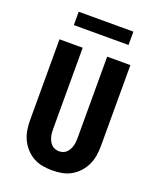

<svg xmlns="http://www.w3.org/2000/svg" viewBox="-167 -1027 935 1135"><g transform="rotate(20 300.0 -459.5)"><path d="M300 8Q269 8 238.5 2.5Q208 -3 181.5 -18Q155 -33 134 -56Q113 -79 100 -106.5Q87 -134 82 -164.5Q77 -195 77 -226V-735H223V-226Q223 -213 224 -200Q225 -187 228.5 -174.5Q232 -162 238 -150.5Q244 -139 253 -130Q262 -121 274.5 -116.5Q287 -112 300 -112Q313 -112 325.5 -116.5Q338 -121 347 -130Q356 -139 362 -150.5Q368 -162 371.5 -174.5Q375 -187 376 -200Q377 -213 377 -226V-735H523V-226Q523 -195 518 -164.5Q513 -134 500 -106.5Q487 -79 466 -56Q445 -33 418.5 -18Q392 -3 361.5 2.5Q331 8 300 8ZM128 -843V-927H472V-843Z"/></g></svg>

Font: Iosevka SS04 Heavy Extended
Style: Regular
Weight: 900
Width: 7
Monospace: yes
Designer: Belleve Invis
Foundry: Belleve Invis
Version: Version 19.0.0; ttfautohint (v1.8.4)